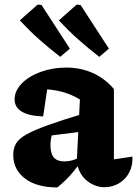

<svg xmlns="http://www.w3.org/2000/svg" viewBox="-20 -810 600 841"><path d="M437 10Q398 10 363 -16.5Q328 -43 316 -97L330 -374Q257 -420 152 -420Q138 -420 123.5 -418.5Q109 -417 95 -415L193 -461L169 -300Q107 -302 75.5 -321Q44 -340 44 -375Q44 -412 75 -444Q106 -476 158 -495Q210 -514 270 -514Q334 -514 387 -490Q440 -466 479 -420V-112L560 -124Q562 -85 546 -54.5Q530 -24 501 -7Q472 10 437 10ZM231 11Q141 11 89.5 -28Q38 -67 38 -132Q38 -160 50 -181Q62 -202 95.5 -221Q129 -240 190.5 -262Q252 -284 351 -314V-235L160 -211L210 -232Q206 -217 203.5 -202.5Q201 -188 201 -175Q201 -137 216 -120Q231 -103 261 -103Q281 -103 301 -109Q321 -115 343 -127V-116Q319 -78 292 -47Q265 -16 231 11ZM244 -561Q196 -598 151.5 -637.5Q107 -677 67 -721L145 -790L162 -788L286 -597ZM415 -561Q367 -598 322.5 -637.5Q278 -677 238 -721L316 -790L333 -788L457 -597Z"/></svg>

Font: Piazzolla Thin Black
Style: Regular
Weight: 900
Version: Version 2.005